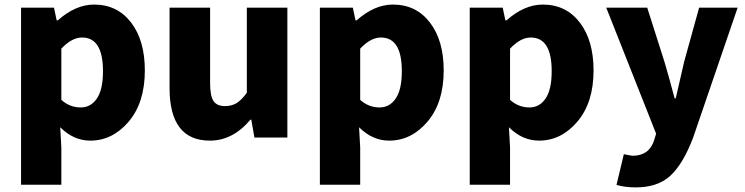

<svg xmlns="http://www.w3.org/2000/svg" viewBox="-20 -603 3269 842"><path d="M72.3 207V-569.3H216.8L228.5 -513.7H233.4Q311.5 -583 392.6 -583Q494.1 -583 554.7 -504.4Q615.2 -425.8 615.2 -293.9Q615.2 -153.3 544.4 -69.8Q473.6 13.7 376 13.7Q302.7 13.7 244.1 -44.9L249 43.9V207ZM334 -131.8Q377.9 -131.8 404.8 -170.9Q431.6 -210 431.6 -291Q431.6 -438.5 339.8 -438.5Q294.9 -438.5 249 -389.6V-165Q286.1 -131.8 334 -131.8Z M900.4 13.7Q723.6 13.7 723.6 -216.8V-569.3H901.4V-239.3Q901.4 -181.6 916.5 -159.7Q931.6 -137.7 966.8 -137.7Q996.1 -137.7 1017.6 -150.9Q1039.1 -164.1 1062.5 -196.3V-569.3H1240.2V0H1095.7L1082 -78.1H1078.1Q1001 13.7 900.4 13.7Z M1382.8 207V-569.3H1527.3L1539.1 -513.7H1543.9Q1622.1 -583 1703.1 -583Q1804.7 -583 1865.2 -504.4Q1925.8 -425.8 1925.8 -293.9Q1925.8 -153.3 1855 -69.8Q1784.2 13.7 1686.5 13.7Q1613.3 13.7 1554.7 -44.9L1559.6 43.9V207ZM1644.5 -131.8Q1688.5 -131.8 1715.3 -170.9Q1742.2 -210 1742.2 -291Q1742.2 -438.5 1650.4 -438.5Q1605.5 -438.5 1559.6 -389.6V-165Q1596.7 -131.8 1644.5 -131.8Z M2040 207V-569.3H2184.6L2196.3 -513.7H2201.2Q2279.3 -583 2360.4 -583Q2461.9 -583 2522.5 -504.4Q2583 -425.8 2583 -293.9Q2583 -153.3 2512.2 -69.8Q2441.4 13.7 2343.8 13.7Q2270.5 13.7 2211.9 -44.9L2216.8 43.9V207ZM2301.8 -131.8Q2345.7 -131.8 2372.6 -170.9Q2399.4 -210 2399.4 -291Q2399.4 -438.5 2307.6 -438.5Q2262.7 -438.5 2216.8 -389.6V-165Q2253.9 -131.8 2301.8 -131.8Z M2767.6 218.8Q2721.7 218.8 2683.6 208L2715.8 73.2Q2750 80.1 2753.9 80.1Q2827.1 80.1 2848.6 11.7L2857.4 -16.6L2638.7 -569.3H2818.4L2893.6 -333Q2907.2 -289.1 2938.5 -171.9H2943.4Q2949.2 -199.2 2980.5 -333L3045.9 -569.3H3214.8L3019.5 1Q2975.6 116.2 2919.9 167.5Q2864.3 218.8 2767.6 218.8Z"/></svg>

Font: Bpmf Zihi Sans Heavy
Style: Heavy
Weight: 900
Foundry: But Ko
Version: Version 1.320